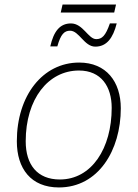

<svg xmlns="http://www.w3.org/2000/svg" viewBox="-20 -814 605 844"><path d="M247 -759H482L490 -794H255ZM201 -610H232C247 -664 263 -679 288 -679C328 -679 350 -609 399 -609C449 -609 477 -647 493 -711H463C444 -656 428 -642 403 -642C368 -642 345 -711 292 -711C243 -711 216 -676 201 -610ZM239 10C412 10 511 -153 511 -338C511 -455 447 -539 328 -539C168 -539 54 -394 54 -193C54 -73 116 10 239 10ZM243 -25C144 -25 93 -90 93 -193C93 -379 192 -504 327 -504C425 -504 471 -433 471 -340C471 -162 383 -25 243 -25Z"/></svg>

Font: Noto Sans ExtraLight
Style: Italic
Weight: 200
Italic angle: -12°
Designer: Monotype Design Team
Foundry: Monotype Imaging Inc.
Version: Version 2.013